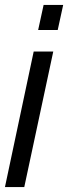

<svg xmlns="http://www.w3.org/2000/svg" viewBox="-44 -755 275 775"><path d="M110 -634H189L211 -735H132ZM54 0 171 -547H92L-24 0Z"/></svg>

Font: League Gothic Condensed Italic
Style: Regular
Weight: 400
Width: 3
Designer: Tyler Finck
Foundry: The League of Moveable Type
Version: Version 1.001;PS 001.001;hotconv 1.0.56;makeotf.lib2.0.21325